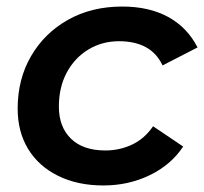

<svg xmlns="http://www.w3.org/2000/svg" viewBox="-20 -560 624 587"><path d="M296 7Q217 7 157.5 -22.5Q98 -52 66 -104.5Q34 -157 34 -228Q34 -318 75 -388.5Q116 -459 188 -499.5Q260 -540 354 -540Q435 -540 493.5 -508.5Q552 -477 584 -415L477 -360Q459 -398 425.5 -416Q392 -434 344 -434Q292 -434 250 -408.5Q208 -383 184 -338Q160 -293 160 -234Q160 -172 197 -136Q234 -100 302 -100Q346 -100 384 -118Q422 -136 448 -174L540 -112Q503 -56 438 -24.5Q373 7 296 7Z"/></svg>

Font: MOST Montserrat SemiBold
Style: Italic
Weight: 600
Italic angle: -11.3°
Designer: Julieta Ulanovsky
Foundry: Julieta Ulanovsky
Version: Version 8.000;March 11, 2024;FontCreator 15.0.0.2926 64-bit